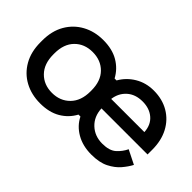

<svg xmlns="http://www.w3.org/2000/svg" viewBox="-69 -805 1117 1117"><g transform="rotate(45 489.5 -246.5)"><path d="M40 -239V-254Q40 -332 72.5 -388.5Q105 -445 161.5 -476Q218 -507 290 -507Q364 -507 415 -477Q466 -447 494 -395H510Q539 -446 590 -476.5Q641 -507 705 -507Q776 -507 829.5 -475.5Q883 -444 912.5 -388Q942 -332 942 -257V-218H563Q566 -154 607.5 -115Q649 -76 711 -76Q769 -76 798 -102Q827 -128 843 -162L929 -119Q914 -90 888 -59.5Q862 -29 819.5 -7.5Q777 14 711 14Q640 14 587.5 -16.5Q535 -47 510 -98H494Q466 -46 415 -16Q364 14 290 14Q218 14 161.5 -16.5Q105 -47 72.5 -104Q40 -161 40 -239ZM448 -242V-251Q448 -328 405.5 -371Q363 -414 295 -414Q228 -414 185.5 -371Q143 -328 143 -251V-242Q143 -165 185.5 -121.5Q228 -78 295 -78Q362 -78 405 -121.5Q448 -165 448 -242ZM837 -297Q834 -353 797.5 -384.5Q761 -416 704 -416Q645 -416 608 -383Q571 -350 564 -297Z"/></g></svg>

Font: Space Grotesk Frontify Medium
Style: Regular
Weight: 500
Designer: Florian Karsten
Version: Version 2.000